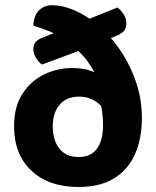

<svg xmlns="http://www.w3.org/2000/svg" viewBox="-20 -719 613 754"><path d="M376.4 -552.7 326.4 -533 144.7 -465.4Q131.7 -475.2 121.3 -491.7Q110.8 -508.3 110.8 -526.6Q110.8 -556 141.9 -568.8L212.9 -597.7L301.5 -633.4L441.2 -689.5Q454.3 -680.2 465.2 -663.5Q476.1 -646.8 476.1 -628.2Q476.1 -608.1 467.1 -597.8Q458 -587.5 442.8 -581ZM411.1 -393.8 393.6 -281.4Q376.9 -308.8 350.2 -324.2Q323.6 -339.6 292 -339.6Q240.8 -339.6 214 -307.5Q187.2 -275.4 187.2 -223.1Q187.2 -167.6 213.5 -135Q239.7 -102.4 288.7 -102.4Q337.5 -102.4 361.1 -135.7Q384.7 -169.1 384.7 -226.1Q384.7 -256.3 381.1 -281.1Q377.4 -306 370.9 -331.2Q368.2 -345.7 369.6 -357.5Q371 -369.4 371.9 -380.5Q372.8 -391.6 367.2 -402.8Q348.2 -442.8 326.4 -474.5Q304.6 -506.3 268 -535.6Q259.8 -542.8 247.1 -552.9Q234.3 -562.9 225.3 -569.2Q200.1 -586.1 171.6 -597.1Q143.1 -608.1 110.8 -618.6Q113.1 -658.9 133.5 -678.7Q153.8 -698.5 184 -698.5Q224.6 -698.5 268.9 -680Q313.3 -661.5 354.8 -628.5Q362.6 -621.7 369.4 -616.2Q376.2 -610.6 384 -602.8Q427.1 -562 461.7 -507.4Q496.4 -452.7 516.8 -389Q537.2 -325.2 537.2 -255Q537.2 -175 510.4 -114.1Q483.6 -53.1 428.4 -18.9Q373.2 15.3 287.7 15.3Q171.5 15.3 103.4 -48.6Q35.3 -112.6 35.3 -223.1Q35.3 -300.1 68.4 -351Q101.4 -401.9 153.6 -426.9Q205.8 -452 263.6 -452Q314.2 -452 351.3 -434.9Q388.4 -417.9 411.1 -393.8Z"/></svg>

Font: Baloo Bhaijaan 2
Style: Regular
Weight: 400
Designer: Sanskriti Dholi, Noopur Datye and Ek Type
Foundry: Ek Type
Version: Version 1.701